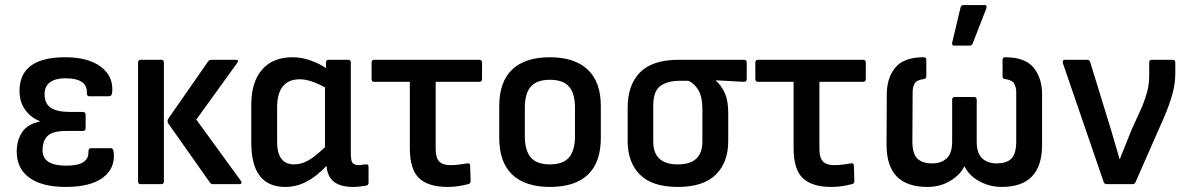

<svg xmlns="http://www.w3.org/2000/svg" viewBox="-20 -727 4678 758"><path d="M239 11Q147 11 96.5 -25Q46 -61 46 -129Q46 -172 67 -204.5Q88 -237 137 -247V-249Q101 -263 79 -294Q57 -325 57 -368Q57 -501 238 -501Q328 -501 378 -463.5Q428 -426 423 -364Q422 -347 410 -347H332Q322 -347 323 -362Q324 -418 238 -418Q200 -418 178 -402.5Q156 -387 156 -355Q156 -318 180.5 -301.5Q205 -285 258 -285H307Q318 -285 318 -274V-221Q318 -210 307 -210H241Q189 -210 168.5 -191Q148 -172 148 -133Q148 -73 242 -73Q331 -73 329 -127Q329 -142 339 -142H417Q428 -142 429 -124Q435 -62 386 -25.5Q337 11 239 11Z M821 0Q813 0 809 -6L644 -240Q639 -249 644 -258L802 -485Q806 -491 814 -491H911Q925 -491 916 -478L755 -255L931 -13Q935 -7 933 -3.5Q931 0 924 0ZM536 0Q525 0 525 -11V-480Q525 -491 536 -491H617Q627 -491 627 -480V-11Q627 0 617 0Z M1106 11Q972 11 972 -164V-313Q972 -403 1014.5 -452Q1057 -501 1135 -501Q1171 -501 1207 -488Q1243 -475 1267 -458V-480Q1267 -491 1277 -491H1354Q1365 -491 1365 -480V-121Q1365 -92 1372 -83.5Q1379 -75 1398 -75Q1404 -75 1411 -76.5Q1418 -78 1425 -78Q1435 -79 1435 -69V-6Q1435 4 1425 6Q1414 8 1399.5 9.5Q1385 11 1374 11Q1326 11 1299.5 -8.5Q1273 -28 1269 -72Q1229 -30 1189.5 -9.5Q1150 11 1106 11ZM1074 -168Q1074 -78 1141 -78Q1169 -78 1196 -93Q1223 -108 1263 -146V-382Q1238 -396 1212 -405Q1186 -414 1164 -414Q1074 -414 1074 -302Z M1747 11Q1671 11 1634.5 -23.5Q1598 -58 1598 -143V-404H1457Q1447 -404 1447 -415V-480Q1447 -491 1457 -491H1872Q1883 -491 1883 -480V-415Q1883 -404 1872 -404H1700V-139Q1700 -104 1714 -89.5Q1728 -75 1758 -75Q1777 -75 1794 -77.5Q1811 -80 1825 -82Q1836 -84 1836 -73L1838 -12Q1838 -2 1828 0Q1812 4 1792 7.5Q1772 11 1747 11Z M2151 11Q2054 11 2002.5 -37.5Q1951 -86 1951 -183V-308Q1951 -404 2002 -452.5Q2053 -501 2151 -501Q2248 -501 2300 -452.5Q2352 -404 2352 -308V-183Q2352 -86 2301 -37.5Q2250 11 2151 11ZM2151 -78Q2203 -78 2226.5 -105.5Q2250 -133 2250 -189V-302Q2250 -358 2226.5 -385Q2203 -412 2151 -412Q2099 -412 2075.5 -385Q2052 -358 2052 -302V-189Q2052 -133 2075.5 -105.5Q2099 -78 2151 -78Z M2656 11Q2555 11 2506.5 -37.5Q2458 -86 2458 -170V-302Q2458 -392 2507 -441.5Q2556 -491 2661 -491H2917Q2928 -491 2928 -480V-415Q2928 -404 2917 -404L2806 -410V-409Q2829 -388 2842 -358.5Q2855 -329 2855 -281V-170Q2855 -86 2806 -37.5Q2757 11 2656 11ZM2656 -78Q2753 -78 2753 -168V-295Q2753 -345 2737 -371.5Q2721 -398 2698 -408H2662Q2615 -408 2587 -387.5Q2559 -367 2559 -310V-168Q2559 -78 2656 -78Z M3262 11Q3186 11 3149.5 -23.5Q3113 -58 3113 -143V-404H2972Q2962 -404 2962 -415V-480Q2962 -491 2972 -491H3387Q3398 -491 3398 -480V-415Q3398 -404 3387 -404H3215V-139Q3215 -104 3229 -89.5Q3243 -75 3273 -75Q3292 -75 3309 -77.5Q3326 -80 3340 -82Q3351 -84 3351 -73L3353 -12Q3353 -2 3343 0Q3327 4 3307 7.5Q3287 11 3262 11Z M3641 11Q3480 11 3480 -155L3481 -355Q3481 -419 3514.5 -460Q3548 -501 3627 -501Q3637 -501 3637 -491V-426Q3637 -416 3628 -415Q3597 -411 3590 -396Q3583 -381 3583 -364L3582 -169Q3582 -121 3601 -101.5Q3620 -82 3661 -82Q3696 -82 3717.5 -102Q3739 -122 3739 -167V-333Q3739 -344 3749 -344H3826Q3836 -344 3836 -333V-167Q3836 -122 3857.5 -102Q3879 -82 3914 -82Q3955 -82 3973.5 -101.5Q3992 -121 3992 -169V-364Q3992 -381 3984.5 -396Q3977 -411 3947 -415Q3938 -416 3938 -426V-491Q3938 -501 3948 -501Q4027 -501 4060.5 -460Q4094 -419 4094 -355V-155Q4094 11 3935 11Q3888 11 3847 -11Q3806 -33 3788 -70H3787Q3771 -37 3731.5 -13Q3692 11 3641 11ZM3747 -547Q3737 -547 3739 -558L3772 -697Q3774 -707 3785 -707H3867Q3878 -707 3874 -694L3820 -555Q3817 -547 3807 -547Z M4349 0Q4340 0 4337 -9L4176 -478Q4173 -491 4185 -491H4271Q4281 -491 4284 -482L4366 -215Q4374 -186 4383 -157Q4392 -128 4400 -99H4401Q4412 -128 4424 -156.5Q4436 -185 4447 -214L4489 -306Q4502 -338 4509.5 -367Q4517 -396 4517 -433V-480Q4517 -491 4527 -491H4609Q4620 -491 4620 -480V-438Q4620 -397 4608.5 -355.5Q4597 -314 4577 -267L4463 -8Q4460 0 4451 0Z"/></svg>

Font: Sofia Sans Extra Cond
Style: Bold
Weight: 700
Width: 1
Designer: Botio Nikoltchev, Ani Petrova
Foundry: lettersoup
Version: Version 4.100; ttfautohint (v1.8.3)